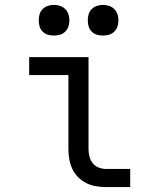

<svg xmlns="http://www.w3.org/2000/svg" viewBox="-20 -763 640 783"><path d="M413 0Q393 0 372 -3.5Q351 -7 332.5 -16Q314 -25 299 -40Q284 -55 275 -74Q266 -93 262.5 -113.5Q259 -134 259 -155V-457H99V-530H341V-155Q341 -139 345 -124Q349 -109 358.5 -97Q368 -85 383 -79.5Q398 -74 413 -74H511V0ZM400 -618Q387 -618 375 -621.5Q363 -625 354 -634Q345 -643 341.5 -655Q338 -667 338 -680Q338 -693 341.5 -705Q345 -717 354 -726Q363 -735 375 -739Q387 -743 400 -743Q413 -743 425 -739Q437 -735 446 -726Q455 -717 459 -705Q463 -693 463 -680Q463 -667 459 -655Q455 -643 446 -634Q437 -625 425 -621.5Q413 -618 400 -618ZM200 -618Q187 -618 175 -621.5Q163 -625 154 -634Q145 -643 141.5 -655Q138 -667 138 -680Q138 -693 141.5 -705Q145 -717 154 -726Q163 -735 175 -739Q187 -743 200 -743Q213 -743 225 -739Q237 -735 246 -726Q255 -717 259 -705Q263 -693 263 -680Q263 -667 259 -655Q255 -643 246 -634Q237 -625 225 -621.5Q213 -618 200 -618Z"/></svg>

Font: Iosevka Curly Slab Extended
Style: Regular
Weight: 400
Width: 7
Monospace: yes
Designer: Belleve Invis
Foundry: Belleve Invis
Version: Version 11.1.0; ttfautohint (v1.8.3)